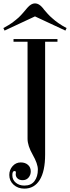

<svg xmlns="http://www.w3.org/2000/svg" viewBox="-23 -881 414 1136"><path d="M121 217Q161 217 181 190.5Q201 164 201 122Q201 88 170.5 34.5Q140 -19 140 -60V-634H57V-650H317V-634H244V33Q244 132 212 183.5Q180 235 121 235Q83 235 57.5 212Q32 189 32 154Q32 124 51.5 102Q71 80 100 80Q126 80 142.5 94.5Q159 109 159 133Q159 154 146 169.5Q133 185 111 185Q92 185 81 175Q70 165 70 150Q70 149 70.5 145Q71 141 71 139Q71 131 63 131Q55 131 52 140Q50 145 50 156Q50 183 70.5 200Q91 217 121 217ZM184 -784 4 -700 -3 -715Q12 -723 26 -731.5Q40 -740 50 -747Q60 -754 71.5 -764Q83 -774 88.5 -778.5Q94 -783 104 -794.5Q114 -806 116 -808Q118 -810 128 -822L138 -834Q161 -861 184 -861Q208 -861 230 -834Q231 -832 238.5 -823Q246 -814 249 -811Q252 -808 259.5 -799Q267 -790 272.5 -785.5Q278 -781 287 -772.5Q296 -764 304 -758Q312 -752 323 -744Q334 -736 346 -729Q358 -722 371 -715L364 -700Z"/></svg>

Font: Elsie Swash Caps
Style: Regular
Weight: 400
Designer: Alejandro Inler
Foundry: Alejandro Inler
Version: 1.001